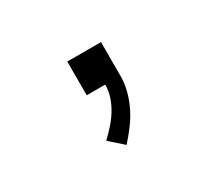

<svg xmlns="http://www.w3.org/2000/svg" viewBox="-74 -287 748 656"><g transform="rotate(-30 300.0 41.0)"><path d="M267 215 214 168Q232 151 248.5 132.5Q265 114 278 93Q291 72 299 48.5Q307 25 307 0H234V-133H367V0Q367 30 359 60Q351 90 337.5 117Q324 144 305.5 168.5Q287 193 267 215Z"/></g></svg>

Font: Nova Nerd Font
Style: Regular
Weight: 400
Designer: Belleve Invis
Foundry: Belleve Invis
Version: Version 24.1.4; ttfautohint (v1.8.4);Nerd Fonts 3.1.1